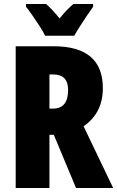

<svg xmlns="http://www.w3.org/2000/svg" viewBox="-20 -1013 590 967"><path d="M250 -780Q498 -780 498 -569Q498 -444 401 -377L550 -66H363L251 -334H229V-66H59V-780ZM248 -638H229V-466H247Q323 -466 323 -560Q323 -638 248 -638ZM207 -833Q199 -851 181 -879Q163 -907 143.5 -935Q124 -963 111 -979V-993H212Q227 -980 244 -962Q261 -944 280 -920Q320 -969 350 -993H449V-979Q435 -960 417 -933Q399 -906 382 -879.5Q365 -853 354 -833Z"/></svg>

Font: Noto Sans Malayalam UI ExtraCondensed Black
Style: Regular
Weight: 900
Width: 2
Designer: Jelle Bosma - Monotype Design Team
Foundry: Monotype Imaging Inc.
Version: Version 2.104; ttfautohint (v1.8.4.7-5d5b)